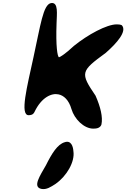

<svg xmlns="http://www.w3.org/2000/svg" viewBox="-20 -836 881 1300"><path d="M291 283C250 355 199 430 260 443C295 450 325 429 355 410C433 356 488 258 477 188C475 155 461 112 418 127C369 141 331 203 291 283ZM207 -450C163 -247 113 -56 174 -56C206 -56 211 -74 214 -79C262 -179 331 -207 376 -197C411 -190 446 -160 464 -97C484 -30 548 35 612 35C623 35 635 34 645 30C659 24 665 14 667 6C677 -43 661 -111 627 -188C522 -343 525 -353 696 -478C771 -544 842 -624 805 -665C795 -670 783 -671 770 -671C703 -671 575 -602 480 -525C423 -471 386 -449 379 -448C369 -454 357 -521 363 -679C364 -739 378 -824 325 -815C272 -805 254 -664 207 -450Z"/></svg>

Font: Venom Sans
Style: BdObl
Weight: 700
Version: Version 1.001